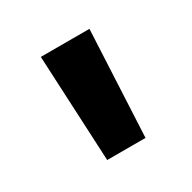

<svg xmlns="http://www.w3.org/2000/svg" viewBox="-77 -804 423 424"><g transform="rotate(-30 134.5 -592.5)"><path d="M85.4 -457H183.1L196.3 -727.5H72.3Z"/></g></svg>

Font: Raveo Display Display SemiBold
Style: Regular
Weight: 600
Designer: Jakub Foglar, Rasmus Andersson (Inter)
Foundry: Jakubfoglar.com
Version: Version 1.100;Glyphs 3.2.3 (3260)